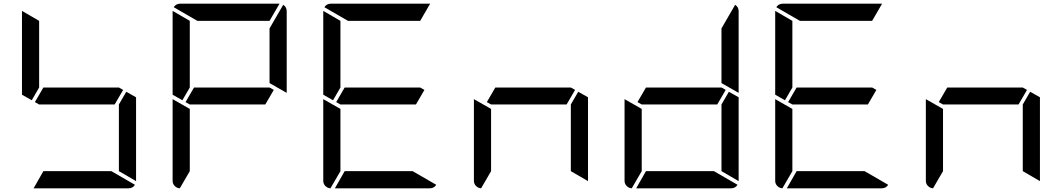

<svg xmlns="http://www.w3.org/2000/svg" viewBox="-20 -1020 5752 1040"><path d="M152 -477 99 -507V-959V-961L192 -907V-546ZM647 -533 601 -454H192L169 -467L215 -546H624ZM664 -523 717 -493V-41V-39L624 -93V-454ZM583 -93 711 -19Q699 0 676 0H162L215 -93Z M968 -477 915 -507V-959V-961L1008 -907V-546ZM1463 -533 1417 -454H1008L985 -467L1031 -546H1440ZM954 0Q938 -1 926.5 -12.5Q915 -24 915 -41V-483L1008 -430V-93ZM1514 -994Q1533 -982 1533 -959V-517L1440 -570V-866ZM1049 -907 921 -981Q933 -1000 956 -1000H1492H1494L1440 -907Z M1784 -477 1731 -507V-959V-961L1824 -907V-546ZM2279 -533 2233 -454H1824L1801 -467L1847 -546H2256ZM2215 -93 2343 -19Q2331 0 2308 0H1794L1847 -93ZM1770 0Q1754 -1 1742.5 -12.5Q1731 -24 1731 -41V-483L1824 -430V-93ZM1865 -907 1737 -981Q1749 -1000 1772 -1000H2308H2310L2256 -907Z M3095 -533 3049 -454H2640L2617 -467L2663 -546H3072ZM3112 -523 3165 -493V-41V-39L3072 -93V-454ZM2586 0Q2570 -1 2558.5 -12.5Q2547 -24 2547 -41V-483L2640 -430V-93Z M3911 -533 3865 -454H3456L3433 -467L3479 -546H3888ZM3928 -523 3981 -493V-41V-39L3888 -93V-454ZM3847 -93 3975 -19Q3963 0 3940 0H3426L3479 -93ZM3402 0Q3386 -1 3374.5 -12.5Q3363 -24 3363 -41V-483L3456 -430V-93ZM3962 -994Q3981 -982 3981 -959V-517L3888 -570V-866Z M4232 -477 4179 -507V-959V-961L4272 -907V-546ZM4727 -533 4681 -454H4272L4249 -467L4295 -546H4704ZM4663 -93 4791 -19Q4779 0 4756 0H4242L4295 -93ZM4218 0Q4202 -1 4190.5 -12.5Q4179 -24 4179 -41V-483L4272 -430V-93ZM4313 -907 4185 -981Q4197 -1000 4220 -1000H4756H4758L4704 -907Z M5543 -533 5497 -454H5088L5065 -467L5111 -546H5520ZM5560 -523 5613 -493V-41V-39L5520 -93V-454ZM5034 0Q5018 -1 5006.5 -12.5Q4995 -24 4995 -41V-483L5088 -430V-93Z"/></svg>

Font: DSEG7 Modern
Style: Regular
Weight: 400
Designer: Keshikan(Twitter:@keshinomi_88pro)
Version: Version 0.46